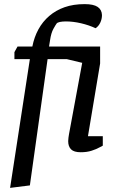

<svg xmlns="http://www.w3.org/2000/svg" viewBox="-20 -733 569 932"><path d="M29 179 125 -446H50V-480L65 -507H137Q146 -553 166.5 -590.5Q187 -628 219 -655.5Q251 -683 293.5 -698Q336 -713 391 -713Q434 -713 454 -699.5Q474 -686 475 -660Q475 -640 466.5 -622.5Q458 -605 444 -596Q412 -611 373.5 -620Q335 -629 300 -629Q283 -629 271 -626.5Q259 -624 255 -619Q251 -614 239.5 -593.5Q228 -573 223 -538L218 -507H466V-425L407 -72H479V-26Q476 -25 462 -17Q448 -9 425 -1.5Q402 6 372 6Q339 6 325 -8Q311 -22 311 -48Q311 -56 312.5 -66Q314 -76 315 -82L379 -428L304 -446H211L125 167Z"/></svg>

Font: Faustina Medium
Style: Italic
Weight: 500
Italic angle: -8°
Designer: Alfonso Garcia
Foundry: http://www.omnibus-type.com
Version: Version 1.200